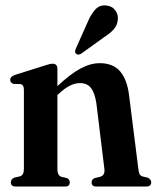

<svg xmlns="http://www.w3.org/2000/svg" viewBox="-20 -679 570 699"><path d="M189 -428V-365.5Q236 -409.5 272.5 -429.2Q309 -449 343 -449Q392 -449 417.5 -419Q443 -389 450 -331.5L483.5 -65.5Q485 -52 488 -45.5Q491 -39 499.5 -36.5L518.5 -32Q530.5 -25.5 530.5 -15.5Q530.5 0 513 0H329.5Q313.5 0 313.5 -15.5Q313.5 -25.5 324 -30.5L345 -35.5Q363 -41 360 -64L331 -302Q325.5 -339.5 311.8 -358Q298 -376.5 271 -376.5Q235 -376.5 194 -337.5L189 -333V-64Q189 -40 203 -35.5L224 -30.5Q234 -25.5 234 -15.5Q234 0 218 0H36.5Q19.5 0 19.5 -15.5Q19.5 -26 31 -32L52.5 -37Q67 -41 67 -64V-353Q67 -369.5 55 -373L29 -373.5Q17 -378 17 -388.5Q17 -399.5 33.5 -406L141.5 -440Q153.5 -444 159.8 -445.5Q166 -447 171.5 -447Q189 -447 189 -428ZM299.5 -599.5Q312 -628.5 327.5 -645Q343 -661.5 366.5 -659Q388.5 -657 399.8 -641.2Q411 -625.5 409 -608.5Q407.5 -587.5 394.5 -572.8Q381.5 -558 359.5 -544L275.5 -483.5Q263.5 -476.5 256.5 -484Q252.5 -488.5 253.5 -493.5Q254.5 -498.5 257 -504Z"/></svg>

Font: Fraunces 144pt S050 SemiBold
Style: Regular
Weight: 600
Version: Version 1.000; ttfautohint (v1.8.3)